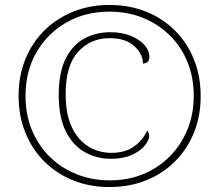

<svg xmlns="http://www.w3.org/2000/svg" viewBox="-20 -745 885 775"><path d="M422 10Q342 10 275 -17Q208 -44 158.5 -93.5Q109 -143 82 -210.5Q55 -278 55 -358Q55 -438 82 -505Q109 -572 158 -621Q207 -670 274.5 -697.5Q342 -725 422 -725Q502 -725 569.5 -698Q637 -671 686.5 -621.5Q736 -572 763 -504.5Q790 -437 790 -357Q790 -277 763 -210Q736 -143 686.5 -93.5Q637 -44 569.5 -17Q502 10 422 10ZM424 -17Q497 -17 558.5 -42.5Q620 -68 665.5 -114Q711 -160 736.5 -222Q762 -284 762 -358Q762 -432 737 -494Q712 -556 666 -601.5Q620 -647 558 -672.5Q496 -698 422 -698Q324 -698 247.5 -654Q171 -610 127 -533.5Q83 -457 83 -358Q83 -282 109 -219.5Q135 -157 181.5 -111.5Q228 -66 290 -41.5Q352 -17 424 -17ZM427 -104Q370 -104 322 -131Q274 -158 245.5 -215Q217 -272 217 -362Q217 -451 244.5 -507Q272 -563 319.5 -589Q367 -615 425 -615Q472 -615 507.5 -600.5Q543 -586 563 -563.5Q583 -541 583 -515Q583 -505 578 -497.5Q573 -490 557 -488Q557 -527 522 -559Q487 -591 422 -591Q346 -591 295.5 -536Q245 -481 245 -365Q245 -283 270.5 -230.5Q296 -178 338 -153Q380 -128 429 -128Q486 -128 522 -154.5Q558 -181 574 -218Q582 -209 582 -196Q582 -179 564 -157Q546 -135 511.5 -119.5Q477 -104 427 -104Z"/></svg>

Font: Noto Serif Devanagari Thin
Style: Regular
Weight: 100
Designer: Universal Thirst, Indian Type Foundry and the Monotype Design Team
Foundry: Monotype Imaging Inc.
Version: Version 2.004; ttfautohint (v1.8.4.7-5d5b)